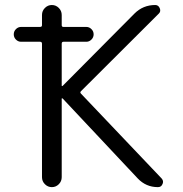

<svg xmlns="http://www.w3.org/2000/svg" viewBox="-20 -773 735 770"><path d="M64.5 -605.5Q52.7 -605.5 43.9 -614.3Q35.2 -623 35.2 -635.3Q35.2 -647.5 43.9 -656.2Q52.7 -665 64.5 -665H140.6Q148.4 -665 148.4 -671.9V-712.9Q148.4 -729.5 160.2 -741.2Q171.9 -752.9 188 -752.9Q204.1 -752.9 215.8 -741.2Q227.5 -729.5 227.5 -712.9V-671.9Q227.5 -665 234.4 -665H326.2Q337.9 -665 346.7 -656.2Q355.5 -647.5 355.5 -635.3Q355.5 -623 346.7 -614.3Q337.9 -605.5 326.2 -605.5H234.4Q227.5 -605.5 227.5 -597.7V-429.7Q227.5 -427.7 229 -427.7Q230.5 -427.7 231.4 -428.7L519.5 -718.8Q553.7 -752.9 602.5 -752.9Q615.2 -752.9 620.6 -740.2Q626 -727.5 617.2 -718.8L304.7 -407.2Q299.8 -402.3 304.7 -397.5L627.9 -57.6Q633.8 -50.8 633.8 -43.9Q633.8 -39.1 631.8 -35.2Q627 -22.5 613.3 -22.5Q565.4 -22.5 532.2 -57.6L231.4 -377.9Q230.5 -378.9 229 -378.9Q227.5 -378.9 227.5 -377V-62.5Q227.5 -45.9 215.8 -34.2Q204.1 -22.5 188 -22.5Q171.9 -22.5 160.2 -34.2Q148.4 -45.9 148.4 -62.5V-597.7Q148.4 -605.5 140.6 -605.5Z"/></svg>

Font: Gen Jyuu Gothic P Normal
Style: Regular
Weight: 300
Designer: [Source Han Sans]
Ryoko NISHIZUKA  (kana & ideographs); Paul D. Hunt (Latin, Greek & Cyrillic); Wenlong ZHANG  (bopomofo
Version: Version 1.002.20150607